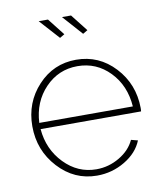

<svg xmlns="http://www.w3.org/2000/svg" viewBox="-83 -799 745 877"><g transform="rotate(-10 289.5 -360.5)"><path d="M156 -731H199L261 -652L239 -639ZM264 -731H306L368 -652L346 -639ZM297 10Q192 10 118 -70.5Q44 -151 44 -263Q44 -373 116 -450.5Q188 -528 293 -528Q399 -528 472 -449.5Q545 -371 546 -260Q546 -249 545 -244H79Q87 -149 150 -84Q213 -19 299 -19Q356 -19 406 -48.5Q456 -78 477 -124L508 -116Q486 -61 426.5 -25.5Q367 10 297 10ZM78 -273H512Q505 -371 443.5 -434.5Q382 -498 294 -498Q206 -498 144.5 -434Q83 -370 78 -273Z"/></g></svg>

Font: Raleway-v4020 ExtraLight
Style: Regular
Weight: 275
Designer: Matt McInerney, Pablo Impallari, Rodrigo Fuenzalida
Foundry: Matt McInerney, Pablo Impallari, Rodrigo Fuenzalida
Version: Version 4.020;PS 004.020;hotconv 1.0.88;makeotf.lib2.5.64775